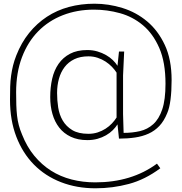

<svg xmlns="http://www.w3.org/2000/svg" viewBox="-20 -808 980 1036"><path d="M495 208Q394 208 309 175Q224 142 163 80Q102 18 68 -70.5Q34 -159 34 -270Q34 -309 35 -340.5Q36 -372 40 -400.5Q44 -429 50.5 -455Q57 -481 68 -509Q95 -578 137 -630Q179 -682 233 -717.5Q287 -753 352 -770.5Q417 -788 490 -788Q566 -788 640.5 -765Q715 -742 774 -692.5Q833 -643 869.5 -565Q906 -487 906 -376Q906 -316 900 -270Q894 -224 882 -197Q865 -155 840 -128.5Q815 -102 782 -87Q749 -72 708.5 -66Q668 -60 622 -60L614 -137Q604 -121 588.5 -105.5Q573 -90 552 -78Q531 -66 506 -59Q481 -52 451 -52Q400 -52 362 -70Q324 -88 299.5 -119.5Q275 -151 263 -193Q251 -235 251 -284Q251 -337 261.5 -383Q272 -429 296 -463.5Q320 -498 358 -518Q396 -538 451 -538Q480 -538 505.5 -530.5Q531 -523 552 -511Q573 -499 588.5 -484Q604 -469 614 -453L622 -530H650Q648 -498 647 -465.5Q646 -433 644 -401V-192L647 -91Q694 -91 735 -100.5Q776 -110 807 -138Q838 -166 855.5 -218Q873 -270 873 -356Q873 -472 839.5 -549Q806 -626 751 -672Q696 -718 627 -737Q558 -756 487 -756Q396 -756 319 -726Q242 -696 186 -639Q130 -582 98.5 -499Q67 -416 67 -310Q67 -272 68 -241.5Q69 -211 72 -184Q75 -157 81.5 -132.5Q88 -108 99 -82Q125 -16 165 32.5Q205 81 255.5 113Q306 145 366.5 160.5Q427 176 494 176Q690 176 827 75L845 100Q763 161 675.5 184.5Q588 208 495 208ZM457 -86Q484 -86 507 -93.5Q530 -101 549.5 -113.5Q569 -126 584 -142Q599 -158 609 -174V-416Q599 -432 584 -447.5Q569 -463 550 -475.5Q531 -488 507.5 -496Q484 -504 457 -504Q413 -504 381 -488.5Q349 -473 328.5 -446Q308 -419 298 -383Q288 -347 288 -306Q288 -267 294 -228Q300 -189 318.5 -157.5Q337 -126 370 -106Q403 -86 457 -86Z"/></svg>

Font: Tanohe Sans ExtraLight
Style: Regular
Weight: 250
Designer: Village Type and Design LLC & Cristiano Sobral
Foundry: Cooper Hewitt Smithsonian Design Museum
Version: Version 1.00;September 29, 2021;FontCreator 13.0.0.2655 64-b